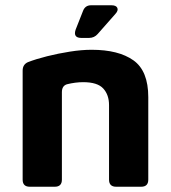

<svg xmlns="http://www.w3.org/2000/svg" viewBox="-20 -709 649 729"><path d="M66 -441Q66 -464 86 -473Q117 -485 159 -495.5Q201 -506 245.5 -513Q290 -520 328 -520Q430 -520 486.5 -480Q543 -440 543 -340V-27Q543 0 516 0H421Q394 0 394 -27V-310Q394 -349 372 -373Q350 -397 296 -397Q266 -397 234 -389Q215 -383 215 -359V-27Q215 0 188 0H93Q66 0 66 -27ZM289 -565Q257 -565 267 -596L295 -667Q303 -689 326 -689H403Q421 -689 425.5 -679Q430 -669 418 -656L351 -580Q338 -565 318 -565Z"/></svg>

Font: Pitagon Sans
Style: Bold
Weight: 700
Designer: Travis Tran
Foundry: Pitagon
Version: Version 1.001; ttfautohint (v1.8.4.7-5d5b);gftools[0.9.26]